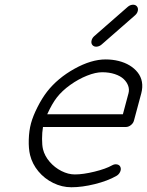

<svg xmlns="http://www.w3.org/2000/svg" viewBox="-20 -789 620 809"><path d="M179 -307.6H497.8L521.5 -396.2Q525.6 -411.9 520.1 -427.5Q514.6 -443.1 501.1 -455.9Q487.5 -468.8 463.9 -476.7Q440.2 -484.6 410.6 -484.6Q382.8 -484.6 346.7 -470.2Q310.5 -455.8 276 -431.2Q241.5 -406.5 219.5 -378.2Q199 -351.8 179 -307.6ZM487.5 -85Q491.2 -75.7 486.1 -64.7Q481 -53.7 470.2 -47.6Q433.3 -26.6 379.6 -13.3Q325.9 0 280.8 0Q241 0 204.2 -18.1Q167.5 -36.1 141.7 -67.1Q116 -98.1 106.7 -135.7Q100.1 -162.8 101.2 -200.6Q102.3 -238.3 110.6 -269.3Q119.1 -300.5 138.1 -337.9Q157 -375.2 178.2 -402.6Q223.1 -460 293.9 -499.3Q364.7 -538.6 425 -538.6Q453.9 -538.6 479.9 -532.1Q505.9 -525.6 526.2 -513.3Q546.6 -501 560.3 -483.5Q574 -466.1 578 -444.1Q582 -422.1 575.4 -396.2L544.4 -280.8Q541.5 -269.8 531.4 -261.8Q521.2 -253.9 510.3 -253.9H161.1Q157.2 -230.7 157.2 -203.9Q157.2 -177 161.1 -160.4Q168 -132.1 189.2 -107.4Q210.4 -82.8 239 -68.4Q267.6 -54 295.2 -54Q330.6 -54 378.4 -65.8Q426.3 -77.6 452.1 -92.3Q462.9 -98.4 473.4 -96.2Q483.9 -94 487.5 -85ZM377.4 -637 518.1 -760Q527.6 -768.3 538.9 -769Q550.3 -769.8 556.6 -762.5Q563 -755.1 560.8 -744Q558.6 -732.9 549.1 -724.6L408.4 -601.6Q398.9 -593.3 387.5 -592.4Q376 -591.6 369.6 -598.9Q363.3 -606.2 365.6 -617.4Q367.9 -628.7 377.4 -637Z"/></svg>

Font: Tecnico
Style: FinoInclinado
Weight: 400
Italic angle: -15°
Version: Version 1.3